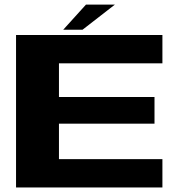

<svg xmlns="http://www.w3.org/2000/svg" viewBox="-20 -830 804 850"><path d="M51 0H699V-125.5H241V-282.5H664V-400.5H241V-549.5H699V-675H51ZM260 -698.5H345.5L488.5 -809.5H360.5Z"/></svg>

Font: Anybody Expanded
Style: Bold
Weight: 700
Width: 7
Designer: Tyler Finck
Foundry: Etcetera Type Company
Version: Version 1.113;gftools[0.9.25]